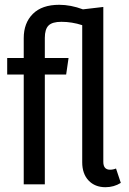

<svg xmlns="http://www.w3.org/2000/svg" viewBox="-20 -769 539 801"><path d="M484 -6Q455 12 420 12Q376 12 349.5 -16Q323 -44 323 -92V-664Q280 -678 236 -678Q198 -678 182.5 -662.5Q167 -647 167 -611V-527H266L256 -458H167V0H79V-458H10V-527H79V-610Q79 -673 117 -711Q155 -749 227 -749Q275 -749 326 -730L411 -740V-94Q411 -61 439 -61Q452 -61 464 -66Z"/></svg>

Font: Fira Sans Extra Condensed
Style: Regular
Weight: 400
Width: 1
Designer: Carrois Corporate & Edenspiekermann AG
Foundry: Carrois Corporate GbR & Edenspiekermann AG
Version: Version 4.203